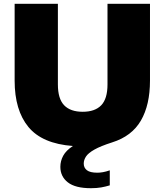

<svg xmlns="http://www.w3.org/2000/svg" viewBox="-20 -760 866 1010"><path d="M458.5 230Q376 230 336.8 199.2Q297.5 168.5 297.5 117.5Q297.5 87 312.5 59.2Q327.5 31.5 363.5 8Q202 -4 129.5 -92Q57 -180 57 -336V-740H284.5V-316Q284.5 -240.5 317.5 -206.2Q350.5 -172 415 -172Q479.5 -172 512.5 -206.2Q545.5 -240.5 545.5 -316V-740H769V-336Q769 -208 721.2 -125.8Q673.5 -43.5 570 -11Q509 8.5 476.8 26.8Q444.5 45 432.5 63.2Q420.5 81.5 420.5 100.5Q420.5 122.5 437.2 135.5Q454 148.5 492 148.5Q504.5 148.5 521 145.8Q537.5 143 557.5 136V215Q536.5 221.5 512.8 225.8Q489 230 458.5 230Z"/></svg>

Font: Encode Sans SemiExpanded SemiExpanded Black
Style: Regular
Weight: 900
Width: 6
Designer: Multiple Designers
Foundry: Impallari Type
Version: Version 3.000; ttfautohint (v1.8.3) -l 8 -r 50 -G 200 -x 14 